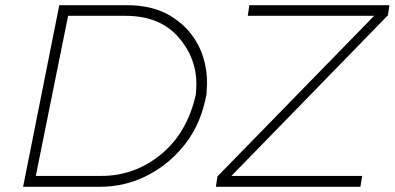

<svg xmlns="http://www.w3.org/2000/svg" viewBox="-20 -720 1521 740"><path d="M1369 0H812L818 -40L1422 -659H935L941 -700H1481L1475 -661L872 -42H1376ZM363.5 0H69L208.5 -700H469.5Q567 -700 636 -659.5Q686 -629 717.5 -587.8Q749 -546.5 763.5 -498.8Q778 -451 778 -401.5L776 -357.5Q756 -246.5 697 -169.2Q638 -92 556 -48Q467.5 0 363.5 0ZM370.5 -42Q499.5 -42 600.8 -125.2Q702 -208.5 735 -356.5L737 -394.5Q737 -499.5 665.5 -579.2Q594 -659 463.5 -659H242.5L118 -42Z"/></svg>

Font: Argentum Sans ExtraLight
Style: Italic
Weight: 200
Italic angle: -11°
Designer: Julieta Ulanovsky (font), Cristiano Sobral (main changes and remaster)
Foundry: Julieta Ulanovsky (font), Cristiano Sobral (main changes and remaster)
Version: Version 2.007;June 15, 2022;FontCreator 14.0.0.2814 64-bit; 